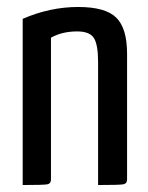

<svg xmlns="http://www.w3.org/2000/svg" viewBox="-20 -530 423 550"><path d="M45 0V-476Q123 -510 204 -510Q282 -510 313 -479.5Q344 -449 344 -376V-16Q344 -4 333 -2Q322 0 261 0V-352Q261 -402 249 -421Q237 -440 201 -440Q158 -440 126 -422V-16Q126 -4 115.5 -2Q105 0 45 0Z"/></svg>

Font: YanoneKaffeesatzRR
Style: Regular
Weight: 400
Designer: Yanone (Cyrillic: Daniel Pouzeot & Huerta Tipografica)
Foundry: Yanone
Version: Version 1.100;PS 001.100;hotconv 1.0.70;makeotf.lib2.5.58329